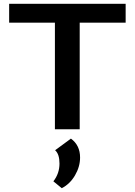

<svg xmlns="http://www.w3.org/2000/svg" viewBox="-20 -678 707 1007"><path d="M639 -658V-559H398V0H268V-559H28V-658ZM352 49Q400 84 400 148Q400 196 373.5 241.5Q347 287 304 309L260 273Q292 232 292 180Q292 130 269 110Z"/></svg>

Font: EauTest
Style: Bold
Weight: 700
Designer: Christian Thalmann (Catharsis Fonts)
Version: Version 0.001;PS 000.001;hotconv 1.0.88;makeotf.lib2.5.64775